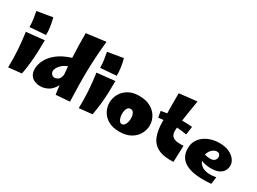

<svg xmlns="http://www.w3.org/2000/svg" viewBox="-40 -1510 2977 2220"><g transform="rotate(30 1448.0 -400.0)"><path d="M56 -517Q56 -570 49 -619Q42 -668 32 -717L238 -752Q252 -703 261 -642Q270 -581 268 -533ZM249 -8 75 10Q78 -109 71 -218.5Q64 -328 47 -448L286 -473Q286 -390 283 -316.5Q280 -243 272.5 -169Q265 -95 249 -8Z M504 14Q463 14 428 -0.5Q393 -15 371.5 -47Q350 -79 350 -130Q350 -185 379.5 -246.5Q409 -308 477.5 -363.5Q546 -419 662 -456Q658 -537 656 -617.5Q654 -698 654 -781L913 -814Q901 -703 895 -605Q889 -507 887 -413Q885 -319 887 -219.5Q889 -120 893 -4L709 10Q700 -50 693 -109Q658 -41 606.5 -13.5Q555 14 504 14ZM543 -215Q543 -188 559.5 -171Q576 -154 597 -154Q623 -154 647.5 -172.5Q672 -191 678 -242Q673 -295 669 -347Q622 -329 594.5 -303.5Q567 -278 555 -254Q543 -230 543 -215Z M999 -517Q999 -570 992 -619Q985 -668 975 -717L1181 -752Q1195 -703 1204 -642Q1213 -581 1211 -533ZM1192 -8 1018 10Q1021 -109 1014 -218.5Q1007 -328 990 -448L1229 -473Q1229 -390 1226 -316.5Q1223 -243 1215.5 -169Q1208 -95 1192 -8Z M1557 12Q1469 12 1410 -22Q1351 -56 1322 -110Q1293 -164 1293 -223Q1293 -283 1322.5 -338Q1352 -393 1410.5 -428Q1469 -463 1555 -463Q1647 -463 1708 -428.5Q1769 -394 1799.5 -340Q1830 -286 1830 -226Q1830 -167 1799.5 -112Q1769 -57 1708.5 -22.5Q1648 12 1557 12ZM1539 -78Q1559 -78 1573 -94Q1587 -110 1594 -135.5Q1601 -161 1601 -187Q1601 -224 1587 -253.5Q1573 -283 1543 -283Q1512 -283 1498 -253Q1484 -223 1484 -186Q1484 -160 1490.5 -135Q1497 -110 1509.5 -94Q1522 -78 1539 -78Z M2277 1Q2148 8 2073 -29.5Q1998 -67 1966.5 -145.5Q1935 -224 1935 -339Q1935 -349 1935 -361Q1901 -359 1869 -354L1854 -436Q1893 -444 1934 -449Q1933 -512 1932.5 -582.5Q1932 -653 1933 -717L2169 -743Q2157 -669 2145.5 -598Q2134 -527 2125 -463Q2197 -463 2261 -457L2246 -347Q2183 -359 2114 -363Q2113 -344 2112 -327Q2110 -291 2123 -264.5Q2136 -238 2174 -225.5Q2212 -213 2285 -219Z M2783 2Q2719 8 2655.5 7Q2592 6 2535.5 -6Q2479 -18 2435.5 -43.5Q2392 -69 2367 -112Q2342 -155 2342 -219Q2342 -279 2367 -323Q2392 -367 2434 -396.5Q2476 -426 2527.5 -440.5Q2579 -455 2631 -455Q2710 -455 2763 -429.5Q2816 -404 2843 -366Q2870 -328 2869 -288Q2869 -255 2852 -223Q2835 -191 2795 -170.5Q2755 -150 2684 -150Q2621 -150 2558 -174Q2569 -143 2597 -119.5Q2625 -96 2673.5 -87.5Q2722 -79 2795 -93ZM2653 -355Q2631 -355 2609 -341Q2587 -327 2571.5 -304Q2556 -281 2550 -254Q2583 -243 2627 -243Q2664 -243 2683 -262Q2702 -281 2702 -307Q2702 -326 2690 -340.5Q2678 -355 2653 -355Z"/></g></svg>

Font: Marhey ExtraBold
Style: Regular
Weight: 800
Designer: Nur Syamsi & Bustanul Arifin
Foundry: Namelatype
Version: Version 1.000; ttfautohint (v1.8.4.7-5d5b)